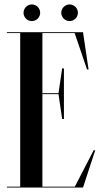

<svg xmlns="http://www.w3.org/2000/svg" viewBox="-20 -845 455 865"><path d="M123.5 -750C144 -750 161 -767 161 -787.5C161 -808 144 -825 123.5 -825C103 -825 86 -808 86 -787.5C86 -767 103 -750 123.5 -750ZM293.5 -750C314 -750 331 -767 331 -787.5C331 -808 314 -825 293.5 -825C273 -825 256 -808 256 -787.5C256 -767 273 -750 293.5 -750ZM317.1 -4H171V-421H243.6L260 -309H268V-537H260L243.6 -425H171V-696H316.4L372 -532H379L354 -700H11V-696H71V-4H11V0H354L409 -168H402Z"/></svg>

Font: Picaflor 96 pt
Style: Regular
Weight: 400
Designer: Ariel Martín Pérez
Foundry: Tunera Type Foundry
Version: Version 1.000;hotconv 1.0.109;makeotfexe 2.5.65596